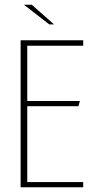

<svg xmlns="http://www.w3.org/2000/svg" viewBox="-20 -790 405 810"><path d="M67 -620H331V-597H95V-364H317L311 -342H95V-22H331V0H67ZM188 -687 81 -770H114L208 -687Z"/></svg>

Font: Smooch Sans Thin ExtraLight
Style: Regular
Weight: 250
Version: Version 1.010